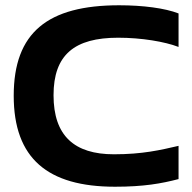

<svg xmlns="http://www.w3.org/2000/svg" viewBox="-20 -699 729 728"><path d="M657 -521V-648C606 -668 522 -679 432 -679C161 -679 32 -576 32 -336C32 -98 161 9 416 9C525 9 592 -3 657 -20V-146C588 -130 520 -114 412 -114C262 -114 183 -184 183 -338C183 -491 262 -556 428 -556C517 -556 605 -541 657 -521Z"/></svg>

Font: LT Wave Bold
Style: Regular
Weight: 700
Designer: Daniel Lyons
Version: Version 2.5 (Glyphs App)